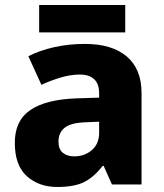

<svg xmlns="http://www.w3.org/2000/svg" viewBox="-20 -735 654 765"><path d="M319 -560Q426 -560 485 -510Q544 -460 544 -364V0H426L393 -74H389Q354 -29 315 -9.5Q276 10 208 10Q135 10 87 -33Q39 -76 39 -166Q39 -254 100 -296Q161 -338 281 -343L375 -346V-362Q375 -402 354.5 -420Q334 -438 299 -438Q262 -438 223 -426.5Q184 -415 145 -397L93 -511Q138 -534 195.5 -547Q253 -560 319 -560ZM324 -248Q262 -246 237.5 -226Q213 -206 213 -171Q213 -140 230.5 -126Q248 -112 276 -112Q317 -112 346 -137Q375 -162 375 -206V-250ZM479 -715V-606H136V-715Z"/></svg>

Font: Noto Sans Thaana ExtraBold
Style: Regular
Weight: 800
Designer: David Williams
Foundry: Google Inc.
Version: Version 3.001; ttfautohint (v1.8.4.7-5d5b)